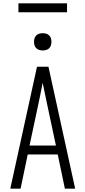

<svg xmlns="http://www.w3.org/2000/svg" viewBox="-20 -1137 515 1157"><path d="M42 0 203 -735H272L433 0H371L328 -206H147L104 0ZM317 -260 268 -490Q260 -527 252.5 -564Q245 -601 237 -638Q230 -601 222.5 -564Q215 -527 207 -490L158 -260ZM238 -833Q227 -833 216.5 -836Q206 -839 198.5 -846.5Q191 -854 188 -864Q185 -874 185 -885Q185 -896 188 -906Q191 -916 198.5 -923.5Q206 -931 216.5 -934Q227 -937 238 -937Q248 -937 258.5 -934Q269 -931 276.5 -923.5Q284 -916 287 -906Q290 -896 290 -885Q290 -874 287 -864Q284 -854 276.5 -846.5Q269 -839 258.5 -836Q248 -833 238 -833ZM91 -1063V-1117H384V-1063Z"/></svg>

Font: Iosevka QP Light
Style: Regular
Weight: 300
Designer: Belleve Invis
Foundry: Belleve Invis
Version: Version 20.0.0; ttfautohint (v1.8.4)